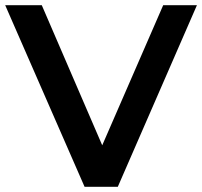

<svg xmlns="http://www.w3.org/2000/svg" viewBox="-25 -720 779 740"><path d="M301 0 -5 -700H136L369 -160L604 -700H734L429 0Z"/></svg>

Font: Montserrat Thin SemiBold
Style: Regular
Weight: 600
Version: Version 9.000